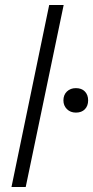

<svg xmlns="http://www.w3.org/2000/svg" viewBox="-20 -749 373 769"><path d="M177 -729H235L83 0H26ZM234 -347Q234 -369 248 -382.5Q262 -396 284 -396Q307 -396 320 -382.5Q333 -369 333 -347Q333 -325 320 -311.5Q307 -298 284 -298Q262 -298 248 -312Q234 -326 234 -347Z"/></svg>

Font: Mona Sans Light
Style: Italic
Weight: 300
Italic angle: -11.7°
Designer: Deni Anggara
Foundry: GitHub
Version: Version 2.000